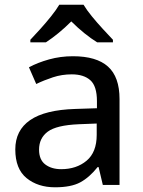

<svg xmlns="http://www.w3.org/2000/svg" viewBox="-20 -786 608 816"><path d="M290 -547Q390 -547 439 -503Q488 -459 488 -365V0H417L399 -76H395Q360 -32 321 -11Q282 10 214 10Q141 10 93 -29Q45 -68 45 -151Q45 -232 108 -275.5Q171 -319 300 -323L392 -326V-356Q392 -420 364 -445Q336 -470 285 -470Q243 -470 205 -457.5Q167 -445 134 -429L103 -500Q140 -520 188.5 -533.5Q237 -547 290 -547ZM315 -258Q220 -254 183 -226.5Q146 -199 146 -150Q146 -107 172.5 -87Q199 -67 240 -67Q305 -67 348 -103Q391 -139 391 -213V-261ZM335 -766Q348 -744 370.5 -716.5Q393 -689 417.5 -662.5Q442 -636 460 -617V-606H393Q367 -622 338.5 -645Q310 -668 283 -695Q256 -668 228.5 -645.5Q201 -623 175 -606H109V-617Q128 -637 151.5 -663Q175 -689 197 -716.5Q219 -744 232 -766Z"/></svg>

Font: Noto Sans Sundanese Medium
Style: Regular
Weight: 500
Version: Version 2.003